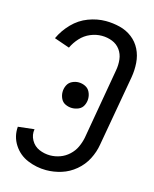

<svg xmlns="http://www.w3.org/2000/svg" viewBox="-113 -819 726 904"><g transform="rotate(15 250.0 -367.5)"><path d="M241 -306Q225 -306 209.5 -313Q194 -320 186.5 -335.5Q179 -351 179 -368Q179 -385 186.5 -400.5Q194 -416 209.5 -423.5Q225 -431 241 -431Q258 -431 273.5 -423.5Q289 -416 296.5 -400.5Q304 -385 304 -368Q304 -351 296.5 -335.5Q289 -320 273.5 -313Q258 -306 241 -306ZM199 8Q152 8 108.5 -10Q65 -28 39.5 -67.5Q14 -107 18 -155L97 -164Q92 -136 106 -111Q120 -86 145.5 -75Q171 -64 199 -64Q223 -64 247 -72.5Q271 -81 290.5 -99Q310 -117 320.5 -139.5Q331 -162 336 -186L396 -531Q401 -558 398 -584.5Q395 -611 380 -631.5Q365 -652 341 -661.5Q317 -671 290 -671Q262 -671 234.5 -659.5Q207 -648 186.5 -625.5Q166 -603 154 -577L79 -603Q98 -644 130.5 -677.5Q163 -711 205.5 -727Q248 -743 290 -743Q325 -743 359 -734.5Q393 -726 419.5 -705.5Q446 -685 461 -655Q476 -625 478.5 -589.5Q481 -554 475 -519L414 -174Q408 -137 390 -102Q372 -67 341 -41Q310 -15 273 -3.5Q236 8 199 8Z"/></g></svg>

Font: Iosevka SS08
Style: Italic
Weight: 400
Italic angle: -10°
Monospace: yes
Designer: Belleve Invis
Foundry: Belleve Invis
Version: 2.1.0; ttfautohint (v1.8.2)